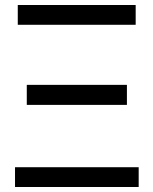

<svg xmlns="http://www.w3.org/2000/svg" viewBox="-20 -747 612 767"><path d="M51 -727H522V-648H51ZM87 -408H487V-328H87ZM40 -79H534V0H40Z"/></svg>

Font: BM YEONSUNG
Style: Regular
Weight: 400
Designer: Bongjin Kim; Myungsoo Han; Jaehyun Keum; Jihee Min; Dokyung Lee; Chorong Kim; Jooyeon Kang; Sang-a Kim;
Foundry: Sandoll Communications Inc.
Version: Version 1.000;PS 1;hotconv 16.6.51;makeotf.lib2.5.65220